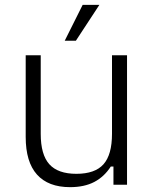

<svg xmlns="http://www.w3.org/2000/svg" viewBox="-20 -762 638 792"><path d="M269 10Q179 10 132.5 -42Q86 -94 86 -197V-534H148V-210Q148 -124 183.5 -84.5Q219 -45 295 -45Q372 -45 407 -84.5Q442 -124 442 -210V-534H504V0H448V-75H437Q410 -33 369 -11.5Q328 10 269 10ZM247 -594 321 -742H390L293 -594Z"/></svg>

Font: Mozilla Text ExtraLight
Style: Regular
Weight: 200
Designer: Studio DRAMA
Foundry: Studio DRAMA
Version: Version 1.000